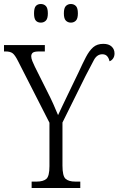

<svg xmlns="http://www.w3.org/2000/svg" viewBox="-26 -939 592 959"><path d="M132 0V-32H157Q190 -32 205.5 -45.5Q221 -59 221 -109V-326L64 -634Q49 -664 37 -673Q25 -682 2 -682H-6V-714H198V-682H170Q145 -682 137.5 -675.5Q130 -669 130 -658Q130 -648 135.5 -634Q141 -620 148 -606L211 -480Q227 -449 240 -420Q253 -391 264 -364Q272 -382 284.5 -407.5Q297 -433 312 -465L367 -579Q387 -623 403.5 -654.5Q420 -686 439.5 -703Q459 -720 490 -720Q517 -720 531.5 -706.5Q546 -693 546 -672Q546 -657 538.5 -646.5Q531 -636 521 -633Q518 -648 509.5 -658Q501 -668 485 -668Q459 -668 443.5 -640Q428 -612 401 -559L286 -327V-112Q286 -60 301.5 -46Q317 -32 350 -32H375V0ZM328 -826Q313 -826 303 -836Q293 -846 293 -872Q293 -899 303 -909Q313 -919 328 -919Q343 -919 353 -909Q363 -899 363 -872Q363 -846 353 -836Q343 -826 328 -826ZM178 -826Q162 -826 153 -836Q144 -846 144 -872Q144 -899 153 -909Q162 -919 178 -919Q193 -919 203 -909Q213 -899 213 -872Q213 -846 203 -836Q193 -826 178 -826Z"/></svg>

Font: Noto Serif Condensed Light
Style: Regular
Weight: 300
Width: 3
Designer: Monotype Design Team
Foundry: Monotype Imaging Inc.
Version: Version 2.013